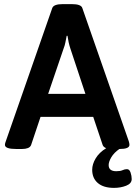

<svg xmlns="http://www.w3.org/2000/svg" viewBox="-20 -722 660 933"><path d="M59 2Q4 2 4 -18Q4 -22 5 -26Q6 -30 8 -35L234 -683Q241 -702 285 -702H329Q374 -702 380 -683L606 -35Q609 -25 609 -18Q609 2 561 2H560Q534 20 521 42Q508 64 508 80Q508 110 545 110Q565 110 575.5 105Q586 100 597 100Q609 100 614.5 116.5Q620 133 620 148Q620 170 593 180.5Q566 191 534 191Q483 191 455.5 167.5Q428 144 428 103Q428 76 445 47.5Q462 19 496 -2Q483 -7 479 -17L433 -154H177L131 -17Q127 -7 115.5 -2.5Q104 2 87 2ZM214 -266H395L322 -486Q317 -501 313.5 -517Q310 -533 308 -548H304Q301 -533 298 -517Q295 -501 289 -486Z"/></svg>

Font: Asap SemiBold
Style: Regular
Weight: 600
Designer: Pablo Cosgaya
Foundry: Omnibus-Type
Version: Version 3.001; ttfautohint (v1.8.3)